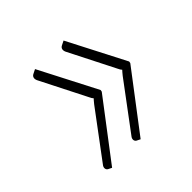

<svg xmlns="http://www.w3.org/2000/svg" viewBox="-109 -554 590 590"><g transform="rotate(-45 186.0 -259.0)"><path d="M236 -450 333 -262 332 -256 189 -68 177 -74Q172 -77 171.5 -83Q171 -89 176 -95L288 -245Q292 -250 295 -253.5Q298 -257 300 -259Q296 -263 292 -272L216 -422Q213 -429 214.5 -434.5Q216 -440 222 -443L236 -450ZM112 -450 209 -262 208 -256 65 -68 53 -74Q48 -77 47.5 -83Q47 -89 52 -95L164 -245Q168 -250 171 -253.5Q174 -257 176 -259Q172 -263 168 -272L92 -422Q89 -429 90.5 -434.5Q92 -440 98 -443L112 -450Z"/></g></svg>

Font: Aleo ExtraLight
Style: Italic
Weight: 250
Italic angle: -7°
Designer: Alessio Laiso
Foundry: Alessio Laiso
Version: Version 2.001;gftools[0.9.29]